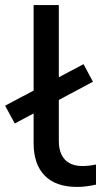

<svg xmlns="http://www.w3.org/2000/svg" viewBox="-43 -725 408 754"><path d="M259 9Q176 9 132.5 -35.5Q89 -80 89 -163V-705H188V-171Q188 -140 198.5 -118Q209 -96 229.5 -84.5Q250 -73 280 -73Q293 -73 307 -74.5Q321 -76 334 -79V0Q316 4 298 6.5Q280 9 259 9ZM15 -240 -23 -310 285 -473 322 -404Z"/></svg>

Font: Nunito Sans 10pt SemiExpanded Medium
Style: Regular
Weight: 500
Width: 6
Designer: Vernon Adams
Foundry: Vernon Adams
Version: Version 3.101;gftools[0.9.27]